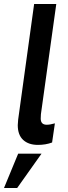

<svg xmlns="http://www.w3.org/2000/svg" viewBox="-46 -717 343 962"><path d="M43 -90Q43 -98 45 -118L125 -697H236L159 -145Q159 -134 158 -123Q158 -92 188 -92Q205 -92 229 -99L215 -3Q183 9 144 9Q97 9 70 -16Q43 -41 43 -90ZM45 53H162L40 225H-26Z"/></svg>

Font: Hanken Grotesk SemiBold
Style: Italic
Weight: 600
Italic angle: -8°
Designer: Alfredo Marco Pradil
Foundry: Hanken Design Co.
Version: Version 3.014